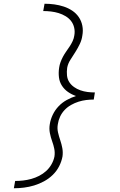

<svg xmlns="http://www.w3.org/2000/svg" viewBox="-20 -853 640 1026"><path d="M54 153 61 114Q82 114 104 111.5Q126 109 147.5 103Q169 97 189.5 86.5Q210 76 227 60.5Q244 45 255.5 24.5Q267 4 271 -17Q274 -38 270 -58Q266 -78 259 -97Q251 -119 246.5 -142Q242 -165 246 -189Q250 -215 262 -240Q274 -265 293 -285Q312 -305 336.5 -318.5Q361 -332 386 -340Q363 -348 343.5 -361.5Q324 -375 311 -395Q298 -415 295 -440Q292 -465 296 -491Q298 -506 303.5 -521Q309 -536 316.5 -550Q324 -564 333.5 -577.5Q343 -591 352 -604.5Q361 -618 368 -633Q375 -648 377 -663Q381 -684 376.5 -704.5Q372 -725 360 -740.5Q348 -756 330.5 -766.5Q313 -777 293.5 -783Q274 -789 253 -791.5Q232 -794 211 -794L218 -833Q245 -833 270.5 -829.5Q296 -826 320.5 -818Q345 -810 366 -796Q387 -782 401 -761.5Q415 -741 420 -715.5Q425 -690 420 -663Q417 -640 406.5 -618Q396 -596 383 -575.5Q370 -555 356.5 -534Q343 -513 339 -491Q336 -470 338 -450Q340 -430 350 -414.5Q360 -399 375.5 -388Q391 -377 409.5 -370.5Q428 -364 447.5 -361.5Q467 -359 487 -359L481 -321Q461 -321 440.5 -318.5Q420 -316 399.5 -309.5Q379 -303 359.5 -292Q340 -281 325 -265Q310 -249 301 -229.5Q292 -210 289 -189Q285 -167 290 -145.5Q295 -124 302 -103.5Q309 -83 313 -61.5Q317 -40 314 -17Q309 10 296 35.5Q283 61 262 81.5Q241 102 215 116Q189 130 162.5 138Q136 146 108.5 149.5Q81 153 54 153Z"/></svg>

Font: Iosevka Extralight Extended
Style: Italic
Weight: 200
Width: 7
Italic angle: -9°
Monospace: yes
Designer: Belleve Invis
Foundry: Belleve Invis
Version: Version 32.5.0; ttfautohint (v1.8.4)